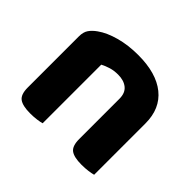

<svg xmlns="http://www.w3.org/2000/svg" viewBox="-122 -655 820 820"><g transform="rotate(45 288.5 -244.5)"><path d="M367 -307Q367 -342 346 -359Q325 -376 290 -376Q266 -376 246 -370Q226 -364 209 -355V-1Q199 2 181 4.5Q163 7 141 7Q96 7 76 -7.5Q56 -22 56 -64V-373Q56 -399 67 -415Q78 -431 98 -445Q130 -468 180.5 -482Q231 -496 292 -496Q401 -496 460.5 -448Q520 -400 520 -311V-1Q509 2 491 4.5Q473 7 451 7Q406 7 386.5 -7.5Q367 -22 367 -64V-307Z"/></g></svg>

Font: Baloo 2 Latin
Style: Bold
Weight: 400
Designer: Sarang Kulkarni and Ek Type
Foundry: Ek Type
Version: Version 1.001